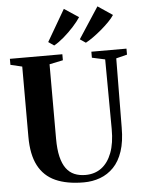

<svg xmlns="http://www.w3.org/2000/svg" viewBox="-64 -1054 831 1114"><g transform="rotate(-5 351.0 -497.5)"><path d="M378.5 8.5Q280.5 8.5 214.2 -21.2Q148 -51 114.5 -115.2Q81 -179.5 81 -282.5V-692L13.5 -708V-743H319V-708L240 -691.5V-258Q240 -196.5 250.2 -153.5Q260.5 -110.5 280 -84Q299.5 -57.5 327.8 -45.5Q356 -33.5 392.5 -33.5Q446 -33.5 485 -62.2Q524 -91 545.5 -147.2Q567 -203.5 566.5 -286L564 -691.5L488 -708V-743H692.5V-708L628.5 -692L625 -289.5Q625 -208.5 606 -151.5Q587 -94.5 553 -59.5Q519 -24.5 474.2 -8Q429.5 8.5 378.5 8.5ZM460.5 -798 427.5 -820.5 546 -1002 631.5 -944.5Q619.5 -926 598.8 -905Q578 -884 553.5 -863.2Q529 -842.5 504.8 -825.2Q480.5 -808 461.5 -798ZM276 -798 243.5 -820.5 350.5 -1004.5 434.5 -949Q419 -925 392 -895.2Q365 -865.5 334.5 -839.2Q304 -813 277 -798Z"/></g></svg>

Font: Merriweather 96pt
Style: Bold
Weight: 700
Version: Version 2.100